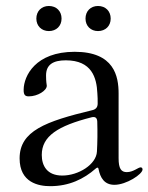

<svg xmlns="http://www.w3.org/2000/svg" viewBox="-20 -622 506 655"><path d="M151.3 13.1C215.6 13.1 265.6 -11 306.5 -46.9C308.9 -49 310.7 -50.1 312.5 -50.1C314.3 -50.1 315.7 -48.7 316.1 -45.5C322.1 -15.6 335.9 8.5 370.4 8.5C410.9 8.5 466.3 -27.7 466.3 -44C466.3 -47.6 464.1 -51.1 459.9 -51.1C451.3 -51.1 434.7 -34.8 412.6 -34.8C393.5 -34.8 384.6 -46.5 384.6 -82C384.2 -166.5 384.9 -215.9 384.6 -302.9C384.6 -361.9 369.7 -445.3 234.7 -445.3C100.5 -445.3 61.4 -362.6 60.7 -316.8C60 -296.2 67.5 -293.3 78.5 -293.3C108.3 -293.3 139.6 -312.9 139.6 -329.5C137.1 -345.9 137.1 -358.7 137.1 -364.7C137.1 -402 161.9 -416.2 204.5 -416.2C293.7 -416.2 309.7 -356.2 312.1 -304.3C313.2 -293.3 313.2 -280.5 313.2 -268.8C313.2 -256.4 307.2 -248.9 294.7 -246.1C134.9 -207.7 46.9 -175.1 46.9 -81.7C46.9 1.4 112.2 13.1 151.3 13.1ZM104 -558.6C104 -533.4 121.8 -516 146.7 -516C172.2 -516 190 -533.4 190 -558.6C190 -584.2 172.2 -601.6 146.7 -601.6C121.8 -601.6 104 -584.2 104 -558.6ZM122.5 -93.4C122.5 -157.3 176.8 -192.5 292.6 -221.9C305 -224.8 311.1 -220.2 311.8 -207.4C312.9 -171.2 312.5 -137.1 310.7 -105.1C308.6 -61.1 247.9 -23.1 192.5 -23.1C139.9 -23.1 122.5 -57.2 122.5 -93.4ZM271.7 -558.6C271.7 -533.4 289.4 -516 314.3 -516C339.8 -516 357.6 -533.4 357.6 -558.6C357.6 -584.2 339.8 -601.6 314.3 -601.6C289.4 -601.6 271.7 -584.2 271.7 -558.6Z"/></svg>

Font: Margiela Serif
Style: Regular
Weight: 400
Designer: Andreas Faust, Stefan Endress
Version: Version 1.002;FEAKit 1.0